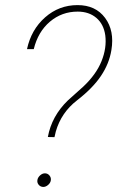

<svg xmlns="http://www.w3.org/2000/svg" viewBox="-20 -741 468 764"><path d="M170.4 -195.8Q185.5 -278.8 250 -341.3L311.5 -396.5Q362.8 -444.8 384 -497.6Q405.3 -550.3 398.9 -600.6Q392.6 -645 363.3 -669.9Q334 -694.8 289.1 -694.8Q226.1 -694.8 178.7 -654.8Q131.3 -614.7 114.3 -545.4H87.4Q104 -623 159.4 -671.9Q214.8 -720.7 288.6 -720.7Q360.4 -720.7 398.2 -669.7Q436 -618.7 423.3 -542Q414.6 -487.8 381.8 -439Q349.1 -390.1 286.4 -341.6Q223.6 -293 202.1 -217.8L196.8 -195.3ZM128.9 -24.9Q130.4 -34.7 139.4 -43Q148.4 -51.3 158.7 -51.3Q169.9 -51.3 177 -42.5Q184.1 -33.7 182.1 -22.9Q180.7 -13.2 171.4 -5.1Q162.1 2.9 151.9 2.9Q140.6 2.4 133.8 -5.9Q127 -14.2 128.9 -24.9Z"/></svg>

Font: Roboto Thin
Style: Italic
Weight: 250
Italic angle: -12°
Designer: Google
Version: Version 2.134; 2016